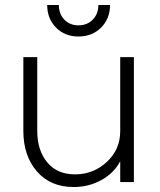

<svg xmlns="http://www.w3.org/2000/svg" viewBox="-20 -733 644 773"><path d="M277 20Q183 20 128.5 -43Q74 -106 74 -206V-503H130V-206Q130 -128 170 -79.5Q210 -31 282 -31Q356 -31 410 -81Q464 -131 464 -205V-503H519V0H464V-84Q439 -36 388 -8Q337 20 277 20ZM376 -713H423Q423 -658 387 -622Q351 -586 296 -586Q241 -586 205.5 -622Q170 -658 170 -713H217Q217 -677 239 -654Q261 -631 296 -631Q331 -631 353.5 -654Q376 -677 376 -713Z"/></svg>

Font: Metropolitano Light
Style: Regular
Weight: 300
Designer: Fonts by Alex Slobzheninov & Chris M. Simpson / Changes by Cristiano Sobral
Foundry: Fonts by Alex Slobzheninov & Chris M. Simpson / Changes by Cristiano Sobral
Version: Version 1.00;August 30, 2020;FontCreator 13.0.0.2681 64-bit